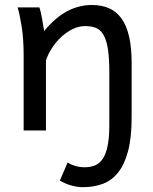

<svg xmlns="http://www.w3.org/2000/svg" viewBox="-20 -528 619 777"><path d="M139.2 -498Q142.1 -490.2 145 -477.8Q147.9 -465.3 150.4 -451.7Q152.8 -438 154.8 -424.8L158.7 -402.8Q205.6 -458.5 252.9 -483.2Q300.3 -507.8 351.6 -507.8Q390.6 -507.8 420.7 -494.9Q450.7 -481.9 471.2 -453.9Q491.7 -425.8 502.2 -381.1Q512.7 -336.4 512.7 -273.4V-53.7Q512.7 28.8 498.3 83.3Q483.9 137.7 458 170.2Q432.1 202.6 395.8 216.1Q359.4 229.5 314.9 229.5Q293 229.5 267.8 222.4Q242.7 215.3 222.2 202.6L253.9 129.4Q265.1 137.7 283.9 143.3Q302.7 148.9 322.3 148.9Q345.7 148.9 364.3 141.4Q382.8 133.8 395.8 114.7Q408.7 95.7 415.5 62.5Q422.4 29.3 422.4 -22V-236.8Q422.4 -295.4 416.3 -331.8Q410.2 -368.2 397.9 -388.4Q385.7 -408.7 367.4 -415.5Q349.1 -422.4 324.7 -422.4Q298.3 -422.4 273.2 -409.9Q248 -397.5 227.1 -377.7Q206.1 -357.9 189.9 -333Q173.8 -308.1 166 -283.2V0H75.7V-300.3Q75.7 -372.6 67.4 -422.6Q59.1 -472.7 51.3 -498Z"/></svg>

Font: Andika
Style: Regular
Weight: 400
Designer: Victor Gaultney, Annie Olsen, Julie Remington, Don Collingsworth, Eric Hays
Foundry: SIL International
Version: Version 1.001